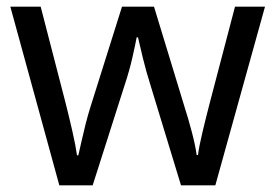

<svg xmlns="http://www.w3.org/2000/svg" viewBox="-20 -557 826 576"><path d="M431 -303Q418 -344 408.5 -383.5Q399 -423 394 -445H390Q386 -423 377 -383.5Q368 -344 354 -302L258 -1H158L11 -537H102L176 -251Q187 -208 197 -164Q207 -120 211 -91H215Q219 -108 224.5 -133Q230 -158 237 -185.5Q244 -213 251 -235L346 -537H442L534 -235Q545 -201 555.5 -161Q566 -121 570 -92H574Q577 -117 587.5 -161Q598 -205 610 -251L685 -537H775L626 -1H523Z"/></svg>

Font: Noto Znamenny Musical Notation
Style: Regular
Weight: 400
Version: Version 1.003; ttfautohint (v1.8.4.7-5d5b)